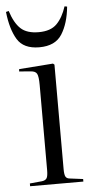

<svg xmlns="http://www.w3.org/2000/svg" viewBox="-54 -793 413 826"><g transform="rotate(-5 152.5 -379.5)"><path d="M42 0V-12L95 -17Q110 -19 115.5 -28Q121 -37 121 -63V-430Q121 -467 114.5 -479Q108 -491 87 -492L38 -496L39 -506L186 -517L192 -512V-61Q192 -37 197 -28Q202 -19 217 -18L272 -11V0ZM134 -592Q66 -592 39 -636.5Q12 -681 4 -756L16 -759Q33 -706 59.5 -681.5Q86 -657 137 -657Q189 -657 215.5 -684Q242 -711 257 -758L268 -756Q261 -684 232 -638Q203 -592 134 -592Z"/></g></svg>

Font: Literata 72pt Light
Style: Regular
Weight: 300
Designer: Latin by Veronika Burian and Jose Scaglione. Greek by Irene Vlachou. Cyrillic by Vera Evstafieva.
Foundry: TypeTogether
Version: Version 3.002